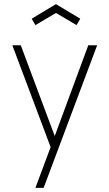

<svg xmlns="http://www.w3.org/2000/svg" viewBox="-20 -733 532 933"><path d="M226 -18 40 -513H81L246 -72L409 -513H452L192 180H152ZM134 -642 252 -713 370 -642 352 -611 252 -670 152 -611Z"/></svg>

Font: Lineal Thin
Style: Regular
Weight: 200
Designer: Created by Frank Adebiaye with contributions from Anton Moglia & Ariel Martín Pérez
Created by Frank ADEBIAYE with FontF
Foundry: Velvetyne Type Foundry
Version: Version 2.000;Glyphs 3.2 (3227)